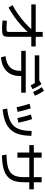

<svg xmlns="http://www.w3.org/2000/svg" viewBox="1528 -2408 943 4040"><g transform="rotate(90 2000.0 -388.5)"><path d="M88 -180Q184 -230 280 -298Q376 -366 465 -446Q554 -526 628 -611L703 -555Q622 -461 530.5 -377Q439 -293 340.5 -222.5Q242 -152 140 -96ZM580 40Q556 40 529.5 39Q503 38 473.5 35.5Q444 33 412 30L418 -63Q447 -60 475 -58Q503 -56 527.5 -54.5Q552 -53 570 -53Q608 -53 625.5 -56.5Q643 -60 648 -73.5Q653 -87 653 -115V-815H755V-115Q755 -63 749.5 -32Q744 -1 726.5 14.5Q709 30 674 35Q639 40 580 40ZM73 -575V-668H958V-575Z M1162 -33Q1317 -50 1393.5 -125Q1470 -200 1470 -333V-363H1050V-458H1930V-363H1580V-333Q1580 -217 1534 -132Q1488 -47 1400.5 2.5Q1313 52 1186 63ZM1145 -648V-743H1765V-648ZM1776 -561Q1750 -616 1725.5 -659Q1701 -702 1671 -743L1749 -789Q1781 -746 1806 -700Q1831 -654 1856 -600ZM1915 -614Q1891 -670 1867 -713.5Q1843 -757 1814 -797L1891 -840Q1923 -796 1947.5 -750Q1972 -704 1995 -650Z M2265 -68Q2397 -82 2487 -115.5Q2577 -149 2631.5 -208.5Q2686 -268 2710.5 -359.5Q2735 -451 2736 -582L2838 -578Q2837 -428 2806 -320Q2775 -212 2709 -140Q2643 -68 2537.5 -27.5Q2432 13 2282 28ZM2237 -266Q2221 -340 2202.5 -409Q2184 -478 2163 -539L2260 -564Q2279 -509 2297.5 -440Q2316 -371 2335 -287ZM2464 -283Q2449 -358 2430.5 -430.5Q2412 -503 2390 -567L2487 -591Q2509 -525 2528.5 -451.5Q2548 -378 2562 -304Z M3232 -53Q3368 -55 3459.5 -74Q3551 -93 3605.5 -134.5Q3660 -176 3683.5 -244.5Q3707 -313 3707 -413V-793H3815V-413Q3815 -292 3784 -206.5Q3753 -121 3686 -67Q3619 -13 3511.5 13.5Q3404 40 3250 43ZM3190 -283V-793H3298V-283ZM3035 -533V-628H3965V-533Z"/></g></svg>

Font: M PLUS 1 Medium
Style: Regular
Weight: 500
Designer: Coji Morishita
Foundry: UNDERFOREST DESIGN
Version: Version 1.001